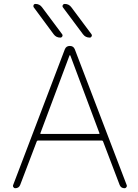

<svg xmlns="http://www.w3.org/2000/svg" viewBox="-20 -992 713 991"><path d="M511.7 -262.7Q509.8 -266.6 505.9 -266.6H175.8Q171.9 -266.6 169.9 -262.7L84 -37.1Q77.1 -20.5 58.6 -20.5Q52.7 -20.5 48.8 -26.4Q46.9 -29.3 46.9 -33.2Q46.9 -35.2 47.9 -37.1L314.5 -737.3Q321.3 -754.9 340.3 -754.9Q359.4 -754.9 366.2 -737.3L633.8 -37.1Q634.8 -35.2 634.8 -33.2Q634.8 -29.3 632.8 -26.4Q628.9 -20.5 623 -20.5Q604.5 -20.5 597.7 -37.1ZM443.4 -797.9Q420.9 -797.9 408.2 -815.4L304.7 -954.1Q300.8 -960 304.2 -965.8Q307.6 -971.7 314.5 -971.7Q335.9 -971.7 348.6 -954.1L452.1 -815.4Q456.1 -809.6 452.6 -803.7Q449.2 -797.9 443.4 -797.9ZM291 -797.9Q269.5 -797.9 256.8 -815.4L154.3 -954.1Q152.3 -957 152.3 -960.9Q152.3 -962.9 153.3 -965.8Q156.2 -971.7 163.1 -971.7Q184.6 -971.7 197.3 -954.1L300.8 -815.4Q304.7 -809.6 301.3 -803.7Q297.9 -797.9 291 -797.9ZM342.8 -706.1Q341.8 -707 340.8 -707Q339.8 -707 338.9 -706.1L188.5 -304.7Q186.5 -300.8 191.4 -300.8H490.2Q495.1 -300.8 493.2 -304.7Z"/></svg>

Font: Gen Jyuu Gothic ExtraLight
Style: Regular
Weight: 100
Designer: [Source Han Sans]
Ryoko NISHIZUKA  (kana & ideographs); Paul D. Hunt (Latin, Greek & Cyrillic); Wenlong ZHANG  (bopomofo
Version: Version 1.002.20150607